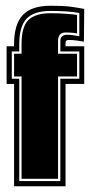

<svg xmlns="http://www.w3.org/2000/svg" viewBox="-20 -648 316 668"><path d="M29 0V-356H3V-487H29V-494Q29 -564 59.5 -596Q90 -628 156 -628Q199 -628 223 -625Q247 -622 273 -617L272 -503Q262 -505 247 -507Q232 -509 218 -509Q208 -509 208 -499V-487H273V-356H208V0ZM47 -18H190V-374H256V-469H190V-505Q190 -527 214 -527Q223 -527 233 -525.5Q243 -524 256 -522V-603Q234 -607 207 -608.5Q180 -610 156 -610Q98 -610 72.5 -583Q47 -556 47 -494V-469H21V-374H47ZM55 -26V-382H29V-461H55V-494Q55 -556 79.5 -579Q104 -602 156 -602Q182 -602 210 -600Q238 -598 248 -596V-532Q242 -533 231.5 -534Q221 -535 208 -535Q182 -535 182 -505V-461H248V-382H182V-26Z"/></svg>

Font: Alumni Sans Collegiate One SC
Style: Regular
Weight: 400
Designer: Robert E. Leuschke
Foundry: Robert E. Leuschke
Version: Version 1.100